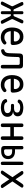

<svg xmlns="http://www.w3.org/2000/svg" viewBox="2095 -2695 610 4840"><g transform="rotate(90 2400.0 -275.0)"><path d="M108 -19Q101 -5 92 2.5Q83 10 67 10Q36 10 24 -5Q12 -20 26 -48L133 -260Q138 -269 138 -279Q138 -289 133 -298L37 -501Q23 -530 35 -545Q47 -560 79 -560Q95 -560 104 -552Q113 -544 120 -530L210 -330Q215 -321 220.5 -316Q226 -311 236 -311H262V-522Q262 -541 271.5 -550.5Q281 -560 300 -560Q319 -560 328.5 -550.5Q338 -541 338 -522V-311H366Q376 -311 382 -316Q388 -321 392 -330L480 -530Q486 -544 495.5 -552Q505 -560 521 -560Q553 -560 565 -545Q577 -530 563 -501L466 -297Q461 -288 461 -278Q461 -268 466 -259L573 -48Q587 -20 575.5 -5Q564 10 532 10Q516 10 507.5 3Q499 -4 491 -19L390 -224Q385 -233 379.5 -238Q374 -243 364 -243H338V-28Q338 -9 328.5 0.5Q319 10 300 10Q281 10 271.5 0.5Q262 -9 262 -28V-243H234Q224 -243 218.5 -238Q213 -233 208 -224Z M1059 -132Q1078 -132 1090.5 -118.5Q1103 -105 1103 -88Q1103 -79 1098.5 -70.5Q1094 -62 1082 -50Q1066 -35 1048 -24Q1030 -13 1009.5 -5Q989 3 966.5 6.5Q944 10 919 10Q861 10 815.5 -9.5Q770 -29 738.5 -65.5Q707 -102 690 -154.5Q673 -207 673 -272Q673 -329 685.5 -381.5Q698 -434 725.5 -473.5Q753 -513 797 -536.5Q841 -560 905 -560Q965 -560 1005 -539.5Q1045 -519 1069.5 -482Q1094 -445 1104.5 -395.5Q1115 -346 1115 -287Q1115 -269 1102 -254.5Q1089 -240 1068 -240H765Q769 -200 782 -169.5Q795 -139 815 -119.5Q835 -100 861.5 -90Q888 -80 920 -80Q965 -80 991.5 -94Q1018 -108 1033 -120Q1041 -127 1046 -129.5Q1051 -132 1059 -132ZM765 -320H1009Q1014 -320 1019.5 -326Q1025 -332 1025 -353Q1025 -374 1017 -395Q1009 -416 993.5 -432.5Q978 -449 955.5 -459.5Q933 -470 905 -470Q874 -470 849.5 -459Q825 -448 807.5 -428Q790 -408 779.5 -380.5Q769 -353 765 -320Z M1329 -470Q1331 -511 1350 -530.5Q1369 -550 1410 -550H1626Q1667 -550 1686.5 -530.5Q1706 -511 1706 -470V-35Q1706 -12 1695 -1Q1684 10 1661 10Q1638 10 1627 -1Q1616 -12 1616 -35V-428Q1616 -448 1606 -458Q1596 -468 1576 -468H1459Q1439 -468 1429 -458Q1419 -448 1418 -428L1412 -254Q1411 -207 1406 -164Q1401 -121 1386 -87Q1371 -53 1343 -30Q1315 -7 1268 1Q1245 5 1232.5 -6.5Q1220 -18 1220 -43Q1220 -60 1228 -69Q1236 -78 1256 -84Q1282 -92 1295 -109.5Q1308 -127 1314 -150.5Q1320 -174 1320.5 -201Q1321 -228 1322 -254Z M2259 -132Q2278 -132 2290.5 -118.5Q2303 -105 2303 -88Q2303 -79 2298.5 -70.5Q2294 -62 2282 -50Q2266 -35 2248 -24Q2230 -13 2209.5 -5Q2189 3 2166.5 6.5Q2144 10 2119 10Q2061 10 2015.5 -9.5Q1970 -29 1938.5 -65.5Q1907 -102 1890 -154.5Q1873 -207 1873 -272Q1873 -329 1885.5 -381.5Q1898 -434 1925.5 -473.5Q1953 -513 1997 -536.5Q2041 -560 2105 -560Q2165 -560 2205 -539.5Q2245 -519 2269.5 -482Q2294 -445 2304.5 -395.5Q2315 -346 2315 -287Q2315 -269 2302 -254.5Q2289 -240 2268 -240H1965Q1969 -200 1982 -169.5Q1995 -139 2015 -119.5Q2035 -100 2061.5 -90Q2088 -80 2120 -80Q2165 -80 2191.5 -94Q2218 -108 2233 -120Q2241 -127 2246 -129.5Q2251 -132 2259 -132ZM1965 -320H2209Q2214 -320 2219.5 -326Q2225 -332 2225 -353Q2225 -374 2217 -395Q2209 -416 2193.5 -432.5Q2178 -449 2155.5 -459.5Q2133 -470 2105 -470Q2074 -470 2049.5 -459Q2025 -448 2007.5 -428Q1990 -408 1979.5 -380.5Q1969 -353 1965 -320Z M2496 -473Q2516 -511 2561 -532Q2606 -553 2670 -557Q2682 -558 2693.5 -558Q2705 -558 2717 -557Q2762 -554 2798 -544.5Q2834 -535 2859.5 -517.5Q2885 -500 2898.5 -474.5Q2912 -449 2912 -414Q2912 -367 2881 -336Q2850 -305 2799 -301V-297Q2859 -292 2892 -254.5Q2925 -217 2925 -157Q2925 -120 2910.5 -90.5Q2896 -61 2869.5 -40Q2843 -19 2805 -7.5Q2767 4 2719 7Q2706 8 2692.5 8Q2679 8 2666 7Q2596 3 2548 -22Q2500 -47 2481 -92Q2475 -105 2476 -116Q2477 -127 2483.5 -134.5Q2490 -142 2502 -146.5Q2514 -151 2530 -151Q2536 -151 2541 -149.5Q2546 -148 2550 -144.5Q2554 -141 2558 -135.5Q2562 -130 2566 -122Q2577 -100 2602.5 -88Q2628 -76 2666 -74Q2679 -73 2692.5 -73Q2706 -73 2719 -74Q2771 -77 2801 -98Q2831 -119 2831 -158Q2831 -199 2801 -222.5Q2771 -246 2719 -246H2638Q2618 -246 2608.5 -255.5Q2599 -265 2599 -285Q2599 -305 2608.5 -314.5Q2618 -324 2638 -324H2716Q2764 -324 2791 -345Q2818 -366 2818 -402Q2818 -437 2791 -456Q2764 -475 2717 -478Q2705 -479 2693.5 -479Q2682 -479 2670 -478Q2638 -476 2615 -467.5Q2592 -459 2581 -443Q2575 -435 2570 -429.5Q2565 -424 2560.5 -421Q2556 -418 2551 -416.5Q2546 -415 2541 -415Q2525 -415 2513.5 -419.5Q2502 -424 2496 -431.5Q2490 -439 2489.5 -450Q2489 -461 2496 -473Z M3138 10Q3115 10 3104 -1Q3093 -12 3093 -35V-515Q3093 -538 3104 -549Q3115 -560 3138 -560Q3161 -560 3172 -549Q3183 -538 3183 -515V-320H3417V-515Q3417 -538 3428 -549Q3439 -560 3462 -560Q3485 -560 3496 -549Q3507 -538 3507 -515V-35Q3507 -12 3496 -1Q3485 10 3462 10Q3439 10 3428 -1Q3417 -12 3417 -35V-230H3183V-35Q3183 -12 3172 -1Q3161 10 3138 10Z M3744 -348H3799Q3843 -348 3878.5 -336Q3914 -324 3939 -301.5Q3964 -279 3977.5 -246.5Q3991 -214 3991 -174Q3991 -134 3977.5 -101.5Q3964 -69 3939 -46.5Q3914 -24 3878.5 -12Q3843 0 3799 0H3740Q3699 0 3679.5 -19.5Q3660 -39 3660 -80V-518Q3660 -539 3670.5 -549.5Q3681 -560 3702 -560Q3723 -560 3733.5 -549.5Q3744 -539 3744 -518ZM3744 -112Q3744 -92 3754 -82Q3764 -72 3784 -72H3799Q3851 -72 3881 -99Q3911 -126 3911 -174Q3911 -222 3881 -249Q3851 -276 3799 -276H3744ZM4140 -32Q4140 -11 4129.5 -0.5Q4119 10 4098 10Q4077 10 4066.5 -0.5Q4056 -11 4056 -32V-518Q4056 -539 4066.5 -549.5Q4077 -560 4098 -560Q4119 -560 4129.5 -549.5Q4140 -539 4140 -518Z M4700 -500 4553 -283 4711 -49Q4721 -35 4721 -24Q4721 -13 4714.5 -5.5Q4708 2 4697.5 6Q4687 10 4676 10Q4660 10 4647.5 2.5Q4635 -5 4625 -20L4500 -205L4375 -20Q4365 -6 4352.5 2Q4340 10 4324 10Q4313 10 4302.5 6Q4292 2 4285.5 -5.5Q4279 -13 4279 -24Q4279 -35 4289 -49L4447 -283L4300 -500Q4290 -515 4290 -526.5Q4290 -538 4296.5 -545.5Q4303 -553 4313.5 -556.5Q4324 -560 4335 -560Q4352 -560 4364.5 -552Q4377 -544 4387 -530L4500 -362L4613 -530Q4623 -545 4636 -552.5Q4649 -560 4666 -560Q4677 -560 4687.5 -556.5Q4698 -553 4704 -545.5Q4710 -538 4710 -526.5Q4710 -515 4700 -500Z"/></g></svg>

Font: Maple Mono NF CN
Style: Regular
Weight: 400
Monospace: yes
Designer: subframe7536
Version: Version 7.000